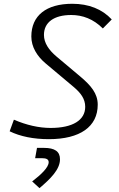

<svg xmlns="http://www.w3.org/2000/svg" viewBox="-20 -723 626 1011"><path d="M237.3 9.8C401.4 9.8 494.6 -55.7 494.6 -171.9C494.6 -231 458.5 -272.5 405.3 -317.9L276.4 -426.3C237.8 -459 211.4 -496.6 211.4 -539.1C211.4 -605.5 264.2 -644 355 -644C415 -644 471.7 -623 521.5 -573.2L568.4 -620.6C518.1 -674.8 447.3 -703.1 360.8 -703.1C223.6 -703.1 145 -641.1 145 -530.8C145 -476.1 174.8 -427.2 220.7 -388.7L369.6 -263.7C404.3 -233.9 428.7 -203.1 428.7 -160.6C428.7 -89.8 362.3 -49.3 246.6 -49.3C184.6 -49.3 118.7 -64.5 53.2 -92.8L30.8 -31.7C86.4 -4.4 157.2 9.8 237.3 9.8ZM188 267.6C246.1 218.3 295.9 169.4 295.9 115.7C295.9 74.7 268.6 55.7 211.4 55.7H174.8L165 109.9H200.2C224.6 109.9 236.3 116.2 236.3 130.9C236.3 158.7 196.8 195.8 149.4 232.4Z"/></svg>

Font: Cascadia Code NF Light
Style: Italic
Weight: 300
Italic angle: -10°
Monospace: yes
Designer: Aaron Bell
Foundry: Saja Typeworks
Version: Version 2404.023